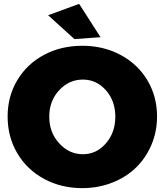

<svg xmlns="http://www.w3.org/2000/svg" viewBox="-20 -948 842 982"><path d="M384.8 -928.2 494.1 -757.8 360.8 -748 226.1 -870.1ZM400.9 -713.9Q509.3 -713.9 596.9 -667Q684.6 -620.1 733.9 -537.4Q783.2 -454.6 783.2 -352.1Q783.2 -274.4 754.2 -206.5Q725.1 -138.7 674.8 -90.1Q624.5 -41.5 553.5 -13.7Q482.4 14.2 400.9 14.2Q292.5 14.2 205.1 -33.2Q117.7 -80.6 68.4 -164.3Q19 -248 19 -352.1Q19 -455.1 68.4 -537.8Q117.7 -620.6 204.8 -667.2Q292 -713.9 400.9 -713.9ZM403.8 -541Q333 -541 282.5 -486.3Q231.9 -431.6 231.9 -351.1Q231.9 -270.5 283 -214.8Q334 -159.2 403.8 -159.2Q473.1 -159.2 521.5 -214.6Q569.8 -270 569.8 -351.1Q569.8 -432.1 521.5 -486.6Q473.1 -541 403.8 -541Z"/></svg>

Font: Montserrat-Arabic ExtraBold
Style: Regular
Weight: 800
Designer: Mohamed Gaber
Foundry: Kief Type Foundry
Version: Version 5.008;PS 005.008;hotconv 1.0.88;makeotf.lib2.5.64775